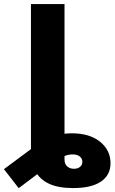

<svg xmlns="http://www.w3.org/2000/svg" viewBox="-102 -748 580 972"><path d="M268.1 204.1Q193.8 204.1 146.7 182.4Q99.6 160.6 77.1 118.7Q54.7 76.7 54.7 16.1V-99.6H224.6V59.6Q224.6 82.5 238.3 94.5Q252 106.4 272.5 106.4Q291 106.4 303 96.9Q314.9 87.4 314.9 71.3Q314.9 55.7 303.2 45.2Q291.5 34.7 267.6 33.7Q252.4 33.2 236.6 37.6Q220.7 42 198.5 54.7Q176.3 67.4 143.1 91.3L-7.3 204.6L-82 108.4L69.8 -4.4Q106.9 -32.2 155.8 -52.7Q204.6 -73.2 259.8 -73.2Q352.1 -73.2 404.8 -30.3Q457.5 12.7 457.5 78.1Q457.5 138.7 408.9 171.4Q360.4 204.1 268.1 204.1ZM224.6 -727.5V0H54.7V-727.5Z"/></svg>

Font: Inter 17pt ExtraBold
Style: Regular
Weight: 800
Version: Version 4.001;git-66647c0bb